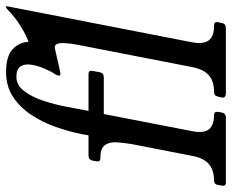

<svg xmlns="http://www.w3.org/2000/svg" viewBox="-106 -660 744 615"><g transform="rotate(-90 265.5 -352.0)"><path d="M144 -462.8Q152 -501.8 166.6 -544Q181.2 -586.2 205.2 -622.8Q229.2 -659.2 263 -681.6Q296.8 -704 342.8 -704Q394 -704 416.1 -682.8Q438.2 -661.5 439.8 -632Q467.5 -643.2 492.8 -659.2Q518 -675.2 543.5 -699.8Q548 -704 550.8 -704H551.8Q553.8 -704 553.8 -702.8L437.8 -107Q431.5 -72 444.1 -55Q456.8 -38 488.8 -38H491.8Q504.8 -38 502.5 -25L499.8 -13Q497.8 0 482.8 0H274.2Q259.2 0 261.2 -13L264 -25Q266.2 -38 279.2 -38H281.2Q313.2 -38 332.2 -54.5Q351.2 -71 358.2 -106L429.8 -473.5Q435 -501.2 435.5 -518.1Q436 -535 431.9 -542.2Q427.8 -549.5 419 -547.8Q411 -546 392.9 -541.9Q374.8 -537.8 357.9 -533.9Q341 -530 338.2 -530Q330.2 -530 331.2 -535.6Q332.2 -541.2 335.8 -547Q344.8 -560.2 353.8 -581.1Q362.8 -602 366.1 -622.6Q369.5 -643.2 361.2 -657.1Q353 -671 327.5 -671Q300.2 -671 281.2 -645.5Q262.2 -620 250.2 -583Q238.2 -546 232.2 -513L218.2 -440H336.2Q349.2 -440 346.2 -427L342.2 -404Q339.2 -391 326.2 -391H208.2L153 -106Q146.2 -71 159.2 -54.5Q172.2 -38 204.2 -38Q217.2 -38 215.2 -25L213.2 -13Q210.2 0 197.2 0H-11Q-24 0 -21 -13L-19 -25Q-17 -38 -4 -38Q29 -38 48 -54.5Q67 -71 73.8 -106L112 -302Q116 -326 117.6 -349Q119.2 -372 109.1 -387Q99 -402 67 -402Q54 -402 57 -415L59 -427Q62 -440 75 -440H140Z"/></g></svg>

Font: Young Serif Light
Style: Italic
Weight: 300
Italic angle: -10.979°
Designer: Bastien Sozeau
Foundry: NBR — Bastien Sozeau
Version: Version 5.001